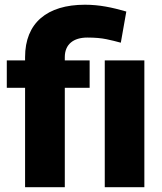

<svg xmlns="http://www.w3.org/2000/svg" viewBox="-20 -780 676 800"><path d="M250 -414.1H353.5V-528.3H250V-542C250 -594.7 285.2 -623.5 344.2 -623.5C376 -623.5 402.3 -621.1 423.3 -616.7C444.3 -612.3 464.4 -607.4 483.4 -602.1L506.3 -731.9C447.3 -749 394 -760.3 334 -760.3C175.8 -760.3 84.5 -684.1 84.5 -542V-528.3H8.3V-414.1H84.5V0H250ZM416.5 -528.3V0H581.5V-528.3Z"/></svg>

Font: Vazirmatn Black
Style: Regular
Weight: 900
Designer: Saber Rastikerdar
Foundry: Saber Rastikerdar
Version: Version 33.003